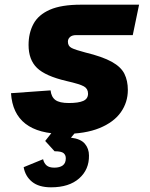

<svg xmlns="http://www.w3.org/2000/svg" viewBox="-20 -560 640 820"><path d="M252 12Q38 12 27 -162L196 -174Q199 -146 216.5 -133Q234 -120 274 -120Q315 -120 335.5 -129Q356 -138 356 -160Q356 -181 338.5 -191Q321 -201 264 -214Q174 -235 138 -270Q102 -305 102 -368Q102 -419 123 -458Q144 -497 193 -518.5Q242 -540 326 -540H574L547 -410H305Q288 -410 279 -402Q270 -394 270 -382Q270 -363 286 -355Q302 -347 344 -336Q418 -318 457.5 -296Q497 -274 511.5 -244.5Q526 -215 526 -176Q526 -123 496 -80.5Q466 -38 405 -13Q344 12 252 12ZM198 240Q146 240 117 216.5Q88 193 81 154L164 120Q168 137 179 146.5Q190 156 212 156Q235 156 248 146.5Q261 137 261 116Q261 102 251.5 94Q242 86 213 86L173 42L214 -10H315L283 28Q325 33 342.5 54Q360 75 360 104Q361 164 318 202Q275 240 198 240Z"/></svg>

Font: Geist Mono Black
Style: Italic
Weight: 900
Italic angle: -12°
Monospace: yes
Designer: Basement.studio, Andrés Briganti, Mateo Zaragoza
Foundry: Basement.studio, Vercel, Andrés Briganti, Guido Ferreyra, Mateo Zaragoza
Version: Version 1.500; ttfautohint (v1.8.4.7-5d5b)